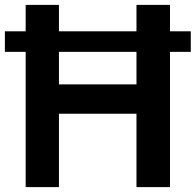

<svg xmlns="http://www.w3.org/2000/svg" viewBox="-33 -765 800 785"><path d="M72 0H208V-300H525V0H662V-553H747V-637H662V-745H525V-637H208V-745H72V-637H-13V-553H72ZM208 -420V-553H525V-420Z"/></svg>

Font: Plus Jakarta Sans
Style: Bold
Weight: 700
Designer: Gumpita Rahayu
Foundry: Tokotype
Version: Version 2.004; ttfautohint (v1.8.3)